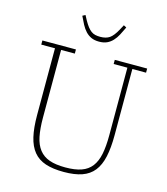

<svg xmlns="http://www.w3.org/2000/svg" viewBox="-131 -1008 978 1122"><g transform="rotate(15 358.0 -447.5)"><path d="M360 12Q294 12 249 -3Q204 -18 176.5 -51.5Q149 -85 136.5 -138.5Q124 -192 124 -270V-673H41V-698H244V-673H161V-264Q161 -197 170.5 -150Q180 -103 203.5 -73Q227 -43 265.5 -29.5Q304 -16 362 -16Q420 -16 458.5 -29.5Q497 -43 520 -73Q543 -103 552.5 -150Q562 -197 562 -264V-673H479V-698H675V-673H592V-273Q592 -196 580 -141.5Q568 -87 541 -53Q514 -19 469.5 -3.5Q425 12 360 12ZM362 -777Q334 -777 314.5 -786Q295 -795 280 -811Q265 -827 253 -849.5Q241 -872 229 -898L246 -907L262 -877Q274 -856 284.5 -842.5Q295 -829 306.5 -820.5Q318 -812 331.5 -809Q345 -806 362 -806Q396 -806 417.5 -820.5Q439 -835 462 -877L478 -907L495 -898Q483 -872 471 -849.5Q459 -827 444 -811Q429 -795 409.5 -786Q390 -777 362 -777Z"/></g></svg>

Font: IBM Plex Serif ExtraLight
Style: Regular
Weight: 200
Designer: Mike Abbink, Paul van der Laan, Pieter van Rosmalen
Foundry: Bold Monday
Version: Version 2.5